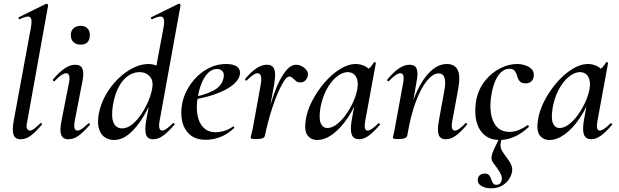

<svg xmlns="http://www.w3.org/2000/svg" viewBox="-20 -746 3358 1041"><path d="M93 9Q62 9 53.5 -15Q45 -39 54 -89L148 -599Q156 -643 143 -653Q130 -663 87 -642Q83 -640 81 -646Q79 -652 83 -653L229 -725Q234 -727 238 -723Q242 -719 241 -717L128 -89Q121 -60 126.5 -49Q132 -38 141 -38Q152 -38 166.5 -49Q181 -60 198 -77Q202 -81 206 -77Q210 -73 206 -69Q175 -32 148 -11.5Q121 9 93 9Z M351 9Q321 9 312 -14.5Q303 -38 313 -89L354 -297Q364 -349 338 -349Q328 -349 312 -338.5Q296 -328 277 -307Q273 -303 269 -307.5Q265 -312 268 -316Q304 -358 332.5 -376.5Q361 -395 388 -395Q418 -395 427 -373Q436 -351 427 -306L385 -89Q380 -60 385 -49Q390 -38 400 -38Q411 -38 425.5 -48.5Q440 -59 458 -76Q462 -80 466 -76Q470 -72 466 -68Q434 -31 407 -11Q380 9 351 9ZM417 -504Q393 -504 378.5 -517.5Q364 -531 364 -557Q364 -579 378.5 -592.5Q393 -606 417 -606Q441 -606 454 -592.5Q467 -579 467 -557Q467 -504 417 -504Z M598 13Q572 13 550 -0.5Q528 -14 517.5 -44.5Q507 -75 515 -126Q525 -181 552.5 -230Q580 -279 618.5 -317Q657 -355 700 -377Q743 -399 785 -399Q817 -399 842 -383Q867 -367 869 -332L822 -246Q792 -171 756.5 -112.5Q721 -54 681 -20.5Q641 13 598 13ZM642 -50Q671 -50 698.5 -73Q726 -96 748.5 -130.5Q771 -165 786 -202Q801 -239 805 -266Q813 -310 791.5 -332.5Q770 -355 737 -355Q684 -354 645.5 -307.5Q607 -261 592 -175Q582 -110 596 -80Q610 -50 642 -50ZM811 9Q780 9 772 -15Q764 -39 772 -89L867 -599Q875 -643 861.5 -653Q848 -663 805 -642Q801 -640 799 -646Q797 -652 801 -653L947 -725Q952 -727 956 -723Q960 -719 959 -717L845 -89Q840 -60 845 -49Q850 -38 859 -38Q870 -38 884.5 -49Q899 -60 917 -77Q920 -81 924.5 -77Q929 -73 925 -69Q893 -32 866 -11.5Q839 9 811 9Z M1097 12Q1041 12 1009 -16.5Q977 -45 967.5 -90Q958 -135 968 -185Q975 -223 996 -261.5Q1017 -300 1048.5 -331Q1080 -362 1120 -380.5Q1160 -399 1206 -399Q1245 -399 1264.5 -385Q1284 -371 1281 -345Q1278 -320 1254.5 -296.5Q1231 -273 1192.5 -254.5Q1154 -236 1107 -223Q1060 -210 1010 -204L1012 -217Q1085 -228 1134.5 -253.5Q1184 -279 1192 -324Q1197 -348 1186 -360Q1175 -372 1156 -372Q1130 -372 1109 -351.5Q1088 -331 1073.5 -296Q1059 -261 1052 -218Q1043 -165 1050.5 -122.5Q1058 -80 1083 -54.5Q1108 -29 1149 -29Q1170 -29 1195 -36Q1220 -43 1243 -60Q1245 -62 1248.5 -58Q1252 -54 1250 -52Q1212 -17 1173 -2.5Q1134 12 1097 12Z M1416 -10 1406 -11Q1416 -62 1429.5 -115.5Q1443 -169 1459.5 -219Q1476 -269 1496 -308.5Q1516 -348 1538.5 -371.5Q1561 -395 1585 -395Q1600 -395 1616 -387Q1632 -379 1642 -365.5Q1652 -352 1649 -336Q1647 -323 1636.5 -311Q1626 -299 1609 -299Q1594 -299 1584.5 -307Q1575 -315 1566.5 -323Q1558 -331 1548 -331Q1536 -331 1521 -308.5Q1506 -286 1490 -250Q1474 -214 1459.5 -171Q1445 -128 1434 -85.5Q1423 -43 1416 -10ZM1369 8Q1351 8 1345 6Q1339 4 1339 1Q1339 -3 1345 -26Q1351 -49 1355 -74L1393 -284Q1398 -309 1396.5 -323Q1395 -337 1390 -343Q1385 -349 1377 -349Q1366 -349 1351 -338.5Q1336 -328 1318 -310Q1315 -307 1311 -311Q1307 -315 1310 -319Q1344 -359 1372 -377Q1400 -395 1427 -395Q1448 -395 1458.5 -384.5Q1469 -374 1471 -351.5Q1473 -329 1467 -292L1416 -10Q1414 8 1369 8Z M1700 13Q1667 13 1648 -11.5Q1629 -36 1637 -91Q1644 -143 1671.5 -197Q1699 -251 1738.5 -297Q1778 -343 1823 -371Q1868 -399 1909 -399Q1928 -399 1948 -392Q1968 -385 1982.5 -368.5Q1997 -352 1999 -326L1945 -357Q1960 -359 1978 -373Q1996 -387 2006 -407Q2008 -410 2013.5 -408.5Q2019 -407 2018 -405L1960 -89Q1951 -38 1973 -38Q1983 -38 1998 -48.5Q2013 -59 2031 -77Q2034 -80 2038 -76Q2042 -72 2039 -69Q2008 -32 1980.5 -11.5Q1953 9 1927 9Q1898 9 1888 -14Q1878 -37 1886 -89L1911 -229L1931 -246Q1905 -166 1866 -108Q1827 -50 1784 -18.5Q1741 13 1700 13ZM1755 -52Q1780 -52 1806 -72Q1832 -92 1855 -124Q1878 -156 1894.5 -192.5Q1911 -229 1917 -261Q1925 -304 1910.5 -329.5Q1896 -355 1864 -355Q1834 -354 1803.5 -328.5Q1773 -303 1750 -259.5Q1727 -216 1717 -160Q1708 -101 1719.5 -76.5Q1731 -52 1755 -52Z M2397 9Q2367 9 2358.5 -15Q2350 -39 2359 -89L2388 -248Q2408 -348 2358 -348Q2328 -348 2295.5 -309Q2263 -270 2234.5 -194.5Q2206 -119 2188 -10L2171 -11Q2192 -130 2226.5 -217Q2261 -304 2306.5 -351.5Q2352 -399 2402 -399Q2445 -399 2461 -367.5Q2477 -336 2465 -267L2432 -89Q2427 -60 2431.5 -49Q2436 -38 2446 -38Q2457 -38 2471.5 -49Q2486 -60 2503 -77Q2506 -81 2510.5 -77Q2515 -73 2511 -69Q2480 -32 2453 -11.5Q2426 9 2397 9ZM2140 8Q2122 8 2116 6Q2110 4 2110 1Q2110 -3 2115.5 -25.5Q2121 -48 2125 -74L2166 -297Q2175 -349 2151 -349Q2140 -349 2124.5 -338.5Q2109 -328 2089 -307Q2086 -303 2081.5 -307.5Q2077 -312 2081 -316Q2116 -358 2145 -376.5Q2174 -395 2201 -395Q2230 -395 2239 -373Q2248 -351 2239 -306L2188 -10Q2183 8 2140 8Z M2690 13Q2646 13 2617.5 -6Q2589 -25 2574.5 -56.5Q2560 -88 2557.5 -126Q2555 -164 2562 -202Q2574 -263 2609 -307Q2644 -351 2691 -375Q2738 -399 2783 -399Q2806 -399 2827.5 -392Q2849 -385 2862.5 -371Q2876 -357 2874 -335Q2873 -317 2861.5 -305.5Q2850 -294 2829 -294Q2807 -294 2797 -306.5Q2787 -319 2784 -335Q2780 -349 2771.5 -361Q2763 -373 2742 -373Q2717 -373 2697.5 -355Q2678 -337 2665 -306.5Q2652 -276 2645 -236Q2635 -181 2641.5 -134Q2648 -87 2673 -59Q2698 -31 2744 -31Q2770 -31 2795.5 -42Q2821 -53 2839 -67Q2841 -69 2845 -65Q2849 -61 2847 -58Q2808 -21 2767.5 -4Q2727 13 2690 13ZM2642 275Q2611 275 2589 261.5Q2567 248 2571 224Q2573 209 2584 202Q2595 195 2608 195Q2625 195 2632 204Q2639 213 2643 225Q2647 237 2652.5 246.5Q2658 256 2671 256Q2696 256 2701 227Q2703 209 2688.5 185.5Q2674 162 2655 138Q2642 121 2645.5 101.5Q2649 82 2660 60L2689 0H2704Q2693 24 2693.5 41.5Q2694 59 2703 73.5Q2712 88 2724 104Q2743 128 2751.5 147.5Q2760 167 2756 187Q2753 204 2740 225Q2727 246 2702.5 260.5Q2678 275 2642 275Z M2959 13Q2926 13 2907 -11.5Q2888 -36 2896 -91Q2903 -143 2930.5 -197Q2958 -251 2997.5 -297Q3037 -343 3082 -371Q3127 -399 3168 -399Q3187 -399 3207 -392Q3227 -385 3241.5 -368.5Q3256 -352 3258 -326L3204 -357Q3219 -359 3237 -373Q3255 -387 3265 -407Q3267 -410 3272.5 -408.5Q3278 -407 3277 -405L3219 -89Q3210 -38 3232 -38Q3242 -38 3257 -48.5Q3272 -59 3290 -77Q3293 -80 3297 -76Q3301 -72 3298 -69Q3267 -32 3239.5 -11.5Q3212 9 3186 9Q3157 9 3147 -14Q3137 -37 3145 -89L3170 -229L3190 -246Q3164 -166 3125 -108Q3086 -50 3043 -18.5Q3000 13 2959 13ZM3014 -52Q3039 -52 3065 -72Q3091 -92 3114 -124Q3137 -156 3153.5 -192.5Q3170 -229 3176 -261Q3184 -304 3169.5 -329.5Q3155 -355 3123 -355Q3093 -354 3062.5 -328.5Q3032 -303 3009 -259.5Q2986 -216 2976 -160Q2967 -101 2978.5 -76.5Q2990 -52 3014 -52Z"/></svg>

Font: Cormorant SemiBold
Style: Italic
Weight: 600
Italic angle: -10°
Designer: Christian Thalmann (Catharsis Fonts)
Foundry: Catharsis Fonts
Version: Version 4.000